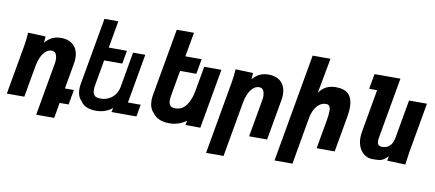

<svg xmlns="http://www.w3.org/2000/svg" viewBox="-117 -1137 3800 1676"><g transform="rotate(10 1783.5 -299.0)"><path d="M57.5 -555.5 213.5 -550 209.5 -494.5Q242 -531.5 275.2 -546.2Q308.5 -561 351 -561Q397.5 -561 432 -542.8Q466.5 -524.5 484.8 -490.2Q503 -456 503 -409Q503 -386 498.5 -360.5L458.5 -132.5H538L514.5 0H435L411 137H251.5L333.5 -329Q337 -347.5 337 -365Q337 -396 325.8 -416.8Q314.5 -437.5 288 -437.5Q258.5 -437.5 234.5 -415.2Q210.5 -393 195 -358.8Q179.5 -324.5 173 -288L122 0H-33L45 -442.5Q54.5 -496 57.5 -555.5Z M620.5 -49Q602 -66.5 592.8 -92.2Q583.5 -118 583.5 -149.5Q583.5 -171.5 588 -195.5L693 -790.5H816L773.5 -550H934.5L914 -433H753L714.5 -214Q709.5 -183 709.5 -165Q709.5 -131.5 725.2 -115.2Q741 -99 779 -99Q821 -99 854.5 -116.8Q888 -134.5 909 -165.2Q930 -196 936 -234L990 -543.5H1098.5L1021.5 -107H1134.5L1115.5 0H893.5L904.5 -38Q876.5 -15 839.5 -1.2Q802.5 12.5 758 12.5Q709 12.5 674 -3Q639 -18.5 620.5 -49Z M1259.5 -55.5Q1240.5 -73.5 1230.8 -100.2Q1221 -127 1221 -160.5Q1221 -184 1225.5 -210L1331 -806.5H1483.5L1445.5 -591H1589.5L1566 -457.5H1422L1383.5 -240Q1378 -209.5 1378 -189.5Q1378 -158 1391.8 -143.2Q1405.5 -128.5 1437 -128.5Q1497 -128.5 1533.5 -179Q1570 -229.5 1584 -309L1623 -529.5H1775.5L1682 0L1550.5 -1L1558 -40Q1528.5 -18 1490.5 -4.5Q1452.5 9 1408 9Q1355.5 9 1317.8 -7.8Q1280 -24.5 1259.5 -55.5Z M1896.5 -555.5 2052.5 -550 2048.5 -494.5Q2081 -531 2114.2 -545.8Q2147.5 -560.5 2190 -560.5Q2237 -560.5 2271.2 -542.5Q2305.5 -524.5 2323.8 -490.2Q2342 -456 2342 -409Q2342 -386 2337.5 -360.5L2274 0H2114.5L2172.5 -329Q2176 -347.5 2176 -365Q2176 -396 2164.8 -416.8Q2153.5 -437.5 2127 -437.5Q2097.5 -437.5 2073.5 -415.2Q2049.5 -393 2034 -358.8Q2018.5 -324.5 2012 -288L1924.5 207.5H1769.5L1884 -442.5Q1893.5 -496 1896.5 -555.5Z M2538.5 -790H2696.5L2639 -479Q2671 -521.5 2706.5 -537.8Q2742 -554 2787.5 -554Q2866.5 -554 2902 -514.8Q2937.5 -475.5 2937.5 -401.5Q2937.5 -366.5 2929.5 -319.5L2873 0H2713L2758.5 -257.5Q2767 -308.5 2767 -335.5Q2767 -369 2757 -382Q2747 -395 2727 -395Q2697 -395 2671.5 -377Q2646 -359 2627.8 -325.5Q2609.5 -292 2601.5 -247.5L2528.5 169H2369.5Z M3073 -157.5Q3073 -181.5 3077.5 -207.5L3145 -590.5H3074.5L3098.5 -725H3328L3234 -192.5Q3230 -170 3230 -156Q3230 -132.5 3240.5 -121.8Q3251 -111 3274.5 -111Q3314.5 -111 3340.5 -136Q3366.5 -161 3374.5 -207.5L3435 -550H3594L3517 -113.5Q3513 -88 3506 -38L3500 5.5L3339 0L3345.5 -40.5Q3322 -16 3304.8 -6Q3287.5 4 3268.2 6.5Q3249 9 3207.5 9Q3171.5 9 3140.8 -11Q3110 -31 3091.5 -69Q3073 -107 3073 -157.5Z"/></g></svg>

Font: JuliaMono Black
Style: Italic
Weight: 900
Italic angle: -9°
Monospace: yes
Designer: cormullion
Foundry: corm
Version: Version 0.057; ttfautohint (v1.8.4)